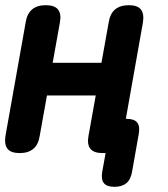

<svg xmlns="http://www.w3.org/2000/svg" viewBox="-26 -580 646 740"><path d="M50 10Q16 10 3 -6.5Q-10 -23 -5 -56L73 -494Q78 -527 97.5 -543.5Q117 -560 150.5 -560Q184 -560 197.5 -543.5Q211 -527 205 -494L177 -338H365L393 -494Q398 -527 417.5 -543.5Q437 -560 470.5 -560Q504 -560 517 -543.5Q530 -527 525 -494L459 -122H462Q491 -122 502.5 -108Q514 -94 509 -65L483 82Q478 112 461 126Q444 140 415 140Q386 140 374.5 126Q363 112 368 82L381 10H369Q336 10 322.5 -6.5Q309 -23 315 -56L343 -212H155L127 -56Q122 -23 102.5 -6.5Q83 10 50 10Z"/></svg>

Font: Maple Mono
Style: Bold Italic
Weight: 700
Italic angle: -10°
Monospace: yes
Designer: subframe7536
Version: Version 7.000